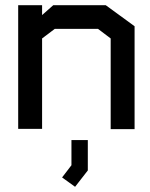

<svg xmlns="http://www.w3.org/2000/svg" viewBox="-20 -497 578 739"><path d="M406 0V-349L357 -386H191L142 -349V-1H50V-477H142V-439L185 -477H387L498 -396V0ZM219 186 255 139V42H318V159L269 222Z"/></svg>

Font: Turret Road
Style: Bold
Weight: 700
Designer: Noponies
Foundry: Noponies
Version: Version 1.001; ttfautohint (v1.8)